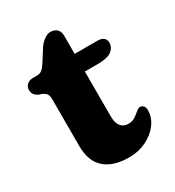

<svg xmlns="http://www.w3.org/2000/svg" viewBox="-154 -701 733 805"><g transform="rotate(-30 212.5 -298.5)"><path d="M50 -401.9 37.4 -405.8Q26.1 -411.6 19.4 -420.3Q12.6 -428.9 12.6 -442.3Q12.6 -458 23.8 -468.1Q34.9 -478.2 52.3 -478.2H74.6Q85.8 -478.2 95.7 -485.6Q105.6 -493.1 116.9 -510.4L154.4 -569.8Q165.9 -586.5 181.8 -597.7Q197.8 -609 212 -609Q231.1 -609 242.8 -597.7Q254.6 -586.5 254.6 -565.8V-175.4Q254.6 -144.2 267.4 -127.8Q280.2 -111.4 304.6 -111.4Q319.2 -111.4 330.3 -117.1Q341.4 -122.8 350.1 -130.5Q358.9 -138.2 366.7 -143.7Q374.5 -149.2 382.4 -148.4Q391.2 -148 397.2 -140Q403.2 -132.1 402.6 -118.4Q402.1 -84.3 379.6 -54.3Q357.1 -24.4 319.5 -6.1Q281.9 12.2 236.6 12.2Q160.6 12.2 119.3 -23.9Q78 -60.1 78 -134.6V-359.3Q78 -380.3 70.5 -388.4Q62.9 -396.4 50 -401.9ZM189.4 -392.7V-478.2H365.6Q383.8 -478.2 394 -470Q404.2 -461.9 404.2 -446.1Q404.2 -423.2 384.1 -408Q364 -392.7 317.4 -392.7Z"/></g></svg>

Font: Fraunces SuperSoft
Style: Regular
Weight: 900
Version: Version 1.000;[b76b70a41]